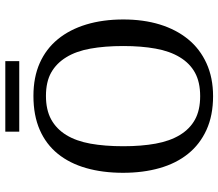

<svg xmlns="http://www.w3.org/2000/svg" viewBox="-70 -747 827 727"><g transform="rotate(-90 343.5 -383.5)"><path d="M633.3 -330.1Q633.3 -253.9 614.3 -191.9Q595.2 -129.9 558.6 -85Q522 -40 467.3 -15.1Q412.6 9.8 342.8 9.8Q270 9.8 215.3 -15.1Q160.6 -40 124.5 -85Q88.4 -129.9 70.6 -192.4Q52.7 -254.9 52.7 -331.1Q52.7 -408.2 70.6 -470.7Q88.4 -533.2 124.5 -577.9Q160.6 -622.6 215.3 -646.5Q270 -670.4 343.8 -670.4Q414.6 -670.4 468.3 -646.5Q522 -622.6 558.6 -577.9Q595.2 -533.2 614.3 -470.2Q633.3 -407.2 633.3 -330.1ZM153.3 -330.1Q153.3 -261.7 163.1 -207.8Q172.9 -153.8 195.8 -116Q218.8 -78.1 254.4 -58.6Q290 -39.1 342.8 -39.1Q396 -39.1 431.6 -58.6Q467.3 -78.1 490.2 -116Q513.2 -153.8 522.9 -207.8Q532.7 -261.7 532.7 -330.1Q532.7 -400.4 522.9 -454.6Q513.2 -508.8 490.2 -546.1Q467.3 -583.5 432.1 -603.3Q397 -623 343.8 -623Q291 -623 254.9 -603.3Q218.8 -583.5 195.8 -546.1Q172.9 -508.8 163.1 -454.6Q153.3 -400.4 153.3 -330.1ZM475.6 -724.1H208.5V-776.9H475.6Z"/></g></svg>

Font: MUA Office
Style: Regular
Weight: 400
Designer: Khon Soe Zaw Thu
Foundry: Myanmar Unicode
Version: Version 2.10 June 24, 2017